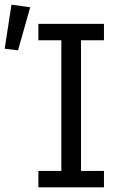

<svg xmlns="http://www.w3.org/2000/svg" viewBox="-45 -800 524 820"><path d="M84 -769 4 -780 -25 -592 32 -585ZM399 0V-70H301V-628H399V-698H119V-628H217V-70H119V0Z"/></svg>

Font: LVC Sans
Style: Regular
Weight: 400
Designer: Mike Abbink, Paul van der Laan, Pieter van Rosmalen
Foundry: Bold Monday
Version: Version 3.0